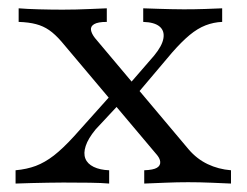

<svg xmlns="http://www.w3.org/2000/svg" viewBox="-20 -435 586 455"><path d="M321.8 0V-31.5Q343.5 -32.3 352 -37.5Q360.5 -42.7 359.7 -51.6Q358.9 -60.5 350 -70.2L125.8 -336.3Q110.5 -354 96.4 -363.7Q82.3 -373.4 65.3 -377.8Q48.4 -382.3 24.2 -383.1V-415.3Q42.7 -413.7 72.2 -412.9Q101.6 -412.1 128.2 -412.1Q144.4 -412.1 160.5 -412.5Q176.6 -412.9 194.8 -413.7Q212.9 -414.5 233.1 -415.3V-383.1Q212.1 -383.1 203.2 -377.8Q194.4 -372.6 195.6 -364.1Q196.8 -355.6 204.8 -345.2L427.4 -80.6Q446.8 -58.1 472.2 -46Q497.6 -33.9 527.4 -31.5V0Q509.7 -0.8 481 -2Q452.4 -3.2 425.8 -3.2Q400 -3.2 371.4 -2Q342.7 -0.8 321.8 0ZM16.9 0V-31.5Q43.5 -33.9 64.9 -41.9Q86.3 -50 107.7 -66.5Q129 -83.1 154.8 -111.3L251.6 -219.4L273.4 -200L206.5 -128.2Q188.7 -106.5 183.1 -89.1Q177.4 -71.8 182.3 -59.3Q187.1 -46.8 202 -39.5Q216.9 -32.3 238.7 -31.5V0Q221 -1.6 192.7 -2Q164.5 -2.4 129.8 -2.4Q112.9 -2.4 93.5 -2Q74.2 -1.6 54.8 -1.2Q35.5 -0.8 16.9 0ZM299.2 -205.6 277.4 -225 345.2 -303.2Q364.5 -326.6 367.3 -344.4Q370.2 -362.1 358.1 -372.2Q346 -382.3 319.4 -383.1V-415.3Q340.3 -414.5 355.6 -414.1Q371 -413.7 385.1 -413.3Q399.2 -412.9 415.3 -412.9Q441.9 -412.9 465.3 -413.7Q488.7 -414.5 506.5 -415.3V-383.1Q486.3 -382.3 467.3 -375Q448.4 -367.7 429.4 -352Q410.5 -336.3 387.9 -310.5Z"/></svg>

Font: Playfair 12pt Light
Style: Regular
Weight: 300
Designer: Claus Eggers Sørensen
Foundry: Claus Eggers Sørensen
Version: Version 2.000;gftools[0.9.28]